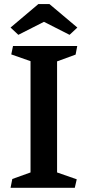

<svg xmlns="http://www.w3.org/2000/svg" viewBox="-20 -895 418 915"><path d="M125.5 -73.2V-603.5L33.7 -635.7L42 -675.8H348.1L340.3 -634.8L252 -602.5V-73.2L345.7 -40.5L336.4 0H30.3L38.6 -42ZM30.3 -763.7 162.6 -875.5H215.8L348.6 -763.7L311.5 -729L189.5 -791L67.4 -729Z"/></svg>

Font: Vesper Libre Medium
Style: Regular
Weight: 500
Designer: Robert Keller & Kimya Gandhi
Foundry: Mota Italic
Version: Version 1.058